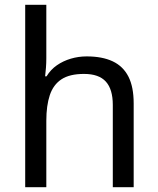

<svg xmlns="http://www.w3.org/2000/svg" viewBox="-20 -780 658 800"><path d="M173 -537Q173 -518 171.5 -498Q170 -478 168 -462H174Q191 -490 217 -508Q243 -526 275 -535.5Q307 -545 341 -545Q406 -545 449.5 -524.5Q493 -504 515 -461Q537 -418 537 -349V0H450V-343Q450 -408 421 -440Q392 -472 330 -472Q270 -472 236 -449.5Q202 -427 187.5 -383.5Q173 -340 173 -277V0H85V-760H173Z"/></svg>

Font: hexguzrati15
Style: Regular
Weight: 400
Designer: Jelle Bosma - Monotype Design Team
Foundry: Monotype Imaging Inc.
Version: Version 2.006